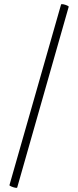

<svg xmlns="http://www.w3.org/2000/svg" viewBox="-20 -752 381 937"><path d="M64 163Q63 166 53.5 164Q44 162 35 158Q26 154 26 152L278 -730Q280 -733 289.5 -731Q299 -729 308 -725Q317 -721 315 -718Z"/></svg>

Font: Cormorant Light
Style: Regular
Weight: 400
Version: Version 4.000